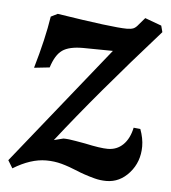

<svg xmlns="http://www.w3.org/2000/svg" viewBox="-46 -517 505 568"><g transform="rotate(5 206.5 -233.0)"><path d="M84 -458 104 -468Q270 -442 311 -442Q324 -442 331 -445Q338 -448 345 -457L363 -478L412 -460L417 -441Q239 -241 125 -95L153 -102Q168 -102 189.5 -98Q211 -94 218 -93Q264 -83 286 -83Q313 -83 331.5 -101Q350 -119 357 -152L377 -150Q387 -123 387 -99Q387 -53 358.5 -20.5Q330 12 290 12Q272 12 255 7.5Q238 3 223.5 -2Q209 -7 205 -9Q176 -21 154 -27Q132 -33 108 -33Q62 -33 10 -1L-4 -24L276 -373L187 -374Q146 -374 126 -360Q106 -346 94 -308L48 -303Q74 -392 84 -458Z"/></g></svg>

Font: Alegreya Medium
Style: Italic
Weight: 500
Italic angle: -7°
Designer: Juan Pablo del Peral
Foundry: Huerta Tipografica
Version: Version 2.008; ttfautohint (v1.8)